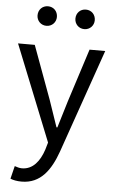

<svg xmlns="http://www.w3.org/2000/svg" viewBox="-64 -809 650 1086"><g transform="rotate(5 260.5 -266.5)"><path d="M101 234C209 234 265 152 303 45L508 -543H419L322 -241C307 -193 291 -138 276 -89H271C254 -138 235 -194 219 -241L108 -543H13L231 1L219 42C197 109 158 159 96 159C82 159 66 154 55 150L37 223C54 230 75 234 101 234ZM164 -656C196 -656 219 -681 219 -711C219 -743 196 -767 164 -767C132 -767 109 -743 109 -711C109 -681 132 -656 164 -656ZM379 -656C411 -656 434 -681 434 -711C434 -743 411 -767 379 -767C347 -767 324 -743 324 -711C324 -681 347 -656 379 -656Z"/></g></svg>

Font: Squished Noto Sans CJK JP Regular
Style: Regular
Weight: 400
Designer: Ryoko NISHIZUKA (kana & ideographs); Paul D. Hunt (Latin, Greek & Cyrillic); Wenlong ZHANG (bopomofo); Sandoll Communica
Foundry: Adobe Systems Incorporated
Version: Version 1.004;PS 1.004;hotconv 1.0.82;makeotf.lib2.5.63406